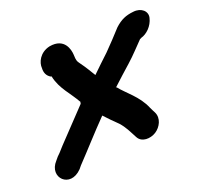

<svg xmlns="http://www.w3.org/2000/svg" viewBox="-94 -646 724 698"><g transform="rotate(-20 268.5 -296.5)"><path d="M106 -464C105 -448 110 -432 128 -423L130 -425L129 -422C140 -372 173 -342 196 -300H195L194 -294C160 -258 114 -210 80 -174C63 -155 55 -146 50 -142L40 -130C-7 -79 55 -16 109 -72L118 -83C161 -128 205 -178 253 -227C265 -214 287 -191 301 -178C320 -157 328 -138 342 -112C355 -86 390 -88 412 -102C434 -116 450 -146 437 -172C433 -180 431 -183 426 -194C405 -245 361 -275 337 -306L334 -305C359 -328 384 -351 408 -372C434 -395 456 -420 478 -442H480L483 -444C505 -450 529 -472 536 -502C542 -526 520 -547 488 -543C458 -540 438 -531 415 -510L414 -509C393 -486 369 -460 346 -437C323 -416 303 -396 280 -374C269 -392 256 -414 244 -430C234 -444 234 -444 232 -456L231 -472C230 -488 221 -540 159 -529C119 -520 104 -486 106 -464Z"/></g></svg>

Font: Stray Cat
Style: ExBlkObl
Weight: 1000
Version: Version 1.0